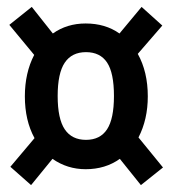

<svg xmlns="http://www.w3.org/2000/svg" viewBox="-20 -620 500 556"><path d="M388 -84 327 -160Q285 -130 228 -130Q175 -130 132 -160L70 -84L10 -137L80 -220Q52 -271 52 -341Q52 -409 79 -461L7 -548L72 -600L133 -523Q174 -552 228 -552Q285 -552 326 -523L390 -600L450 -546L379 -464Q408 -412 408 -341Q408 -274 381 -222L452 -135ZM310 -342Q310 -409 290 -439Q270 -469 229 -469Q188 -469 167.5 -438.5Q147 -408 147 -342Q147 -276 167.5 -245.5Q188 -215 229 -215Q270 -215 290 -245.5Q310 -276 310 -342Z"/></svg>

Font: Fira Sans Compressed Medium
Style: Regular
Weight: 500
Width: 1
Designer: bBox Type GmbH & Carrois Corporate GbR & Edenspiekermann AG
Foundry: bBox Type GmbH & Carrois Corporate GbR & Edenspiekermann AG
Version: Version 4.301